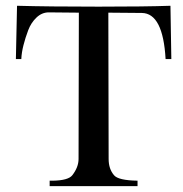

<svg xmlns="http://www.w3.org/2000/svg" viewBox="-20 -634 626 655"><path d="M226.6 -36.1Q248 -63.5 248 -91.8L249 -590.8Q147.5 -591.8 146.5 -591.8Q123 -591.8 104.5 -574.2Q85.9 -556.6 76.2 -530.8Q66.4 -504.9 60.1 -480Q53.7 -455.1 52.7 -432.6H34.2L38.1 -614.3Q147.5 -611.3 316.4 -611.3Q475.6 -611.3 561.5 -614.3L564.5 -432.6H544.9Q536.1 -588.9 463.9 -589.8L349.6 -590.8L350.6 -91.8Q350.6 -57.6 369.1 -36.1Q383.8 -18.6 449.2 -17.6V1H149.4V-17.6Q151.4 -17.6 155.3 -17.6Q159.2 -17.6 161.1 -17.6Q212.9 -18.6 226.6 -36.1Z"/></svg>

Font: Bentham
Style: Regular
Weight: 400
Version: Version 002.002